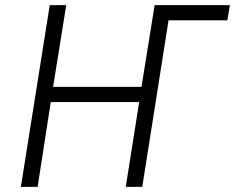

<svg xmlns="http://www.w3.org/2000/svg" viewBox="-20 -725 912 745"><path d="M61 0 173 -705H237L186 -388H529L580 -705H872L862 -646H634L532 0H468L520 -329H177L126 0Z"/></svg>

Font: Nunito Sans 7pt Condensed Light
Style: Italic
Weight: 300
Width: 3
Italic angle: -9°
Designer: Vernon Adams
Foundry: Vernon Adams
Version: Version 3.101;gftools[0.9.27]